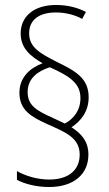

<svg xmlns="http://www.w3.org/2000/svg" viewBox="-20 -780 437 771"><path d="M58 -408C58 -338 105 -311 169 -282C243 -249 300 -227 300 -159C300 -100 259 -59 177 -59C130 -59 81 -74 48 -93V-58C77 -42 125 -29 177 -29C278 -29 335 -82 335 -159C335 -211 309 -242 267 -269C305 -294 336 -332 336 -390C336 -467 281 -496 207 -532C143 -565 97 -589 97 -646C97 -702 139 -730 205 -730C247 -730 285 -718 310 -704L325 -732C293 -749 252 -760 205 -760C115 -760 63 -713 63 -646C63 -587 101 -555 151 -526C100 -507 58 -469 58 -408ZM91 -410C91 -467 134 -495 180 -510C266 -472 303 -442 303 -386C303 -334 273 -301 240 -284L187 -309C129 -335 91 -356 91 -410Z"/></svg>

Font: Noto Sans Bengali Condensed ExtraLight
Style: Regular
Weight: 200
Width: 3
Designer: Joana Ranito - Universal Thirst; Jelle Bosma - Monotype Design Team
Foundry: Universal Thirst ehf.
Version: Version 3.000